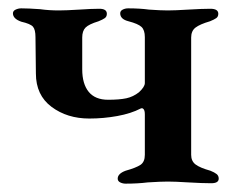

<svg xmlns="http://www.w3.org/2000/svg" viewBox="-20 -437 566 460"><path d="M262 -9Q262 -21 281 -28Q306 -35 316.5 -42Q327 -49 327 -66V-163Q327 -172 324 -175.5Q321 -179 317 -177Q294 -165 261 -159Q228 -153 194 -153Q141 -153 103.5 -181Q66 -209 66 -261L65 -348Q65 -366 59 -373Q53 -380 31 -385Q11 -392 11 -405Q11 -411 17.5 -414Q24 -417 31 -417Q48 -417 76 -415Q97 -412 121 -412Q138 -412 170 -414Q200 -416 218 -416Q236 -416 236 -404Q236 -397 231 -393.5Q226 -390 216 -386Q193 -379 185 -371Q177 -363 177 -347V-271Q177 -236 192.5 -217Q208 -198 239 -198Q266 -198 282.5 -201.5Q299 -205 313 -216Q327 -229 327 -238V-348Q327 -365 319 -372.5Q311 -380 288 -386Q268 -391 268 -405Q268 -411 274 -414Q280 -417 287 -417Q315 -417 337 -414Q365 -412 382 -412Q399 -412 431 -414Q465 -416 484 -416Q503 -416 503 -404Q503 -397 498 -393.5Q493 -390 483 -386Q459 -379 448.5 -371Q438 -363 438 -347V-66Q438 -51 448.5 -43Q459 -35 484 -28Q494 -24 499 -20Q504 -16 504 -9Q504 2 486 2Q465 2 431 0Q399 -2 382 -2Q366 -2 334 0Q310 3 281 3Q274 3 268 0Q262 -3 262 -9Z"/></svg>

Font: EB Garamond SemiBold
Style: Regular
Weight: 600
Designer: Georg Duffner and Octavio Pardo
Foundry: Georg Duffner
Version: Version 1.000